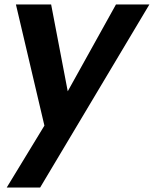

<svg xmlns="http://www.w3.org/2000/svg" viewBox="-20 -574 686 856"><path d="M178 -14 51 -554H208L282 -167L497 -554H646L159 262H10Z"/></svg>

Font: Poppins SemiBold
Style: Italic
Weight: 600
Italic angle: -10°
Designer: Ninad Kale (Devanagari), Jonny Pinhorn (Latin)
Foundry: Indian Type Foundry
Version: Version 3.200;PS 1.000;hotconv 16.6.54;makeotf.lib2.5.65590